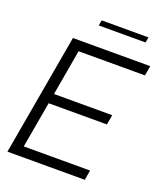

<svg xmlns="http://www.w3.org/2000/svg" viewBox="-163 -1026 967 1134"><g transform="rotate(20 320.0 -459.5)"><path d="M506 0H20L154 -763H640L629 -701H212L162 -414H528L517 -352H151L100 -62H517ZM566 -885H272L278 -919H572Z"/></g></svg>

Font: Open Sauce Sans Light Italic
Style: Regular
Weight: 300
Italic angle: -10°
Designer: Alfredo Marco Pradil
Foundry: Creative Sauce Fz LLC
Version: Version 1.477